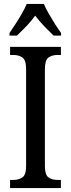

<svg xmlns="http://www.w3.org/2000/svg" viewBox="-20 -951 358 971"><path d="M31 0V-41H48Q75 -41 93.5 -54Q112 -67 112 -111V-601Q112 -647 93.5 -660Q75 -673 48 -673H31V-714H288V-673H271Q243 -673 225 -660Q207 -647 207 -601V-112Q207 -67 225 -54Q243 -41 271 -41H288V0ZM28 -784Q41 -803 58 -829Q75 -855 90.5 -882Q106 -909 115 -931H202Q211 -909 226.5 -882Q242 -855 258.5 -829Q275 -803 289 -784V-771H251Q228 -793 203 -819Q178 -845 158 -872Q139 -845 114 -819Q89 -793 66 -771H28Z"/></svg>

Font: Noto Serif Georgian Condensed
Style: Regular
Weight: 400
Width: 3
Designer: Monotype Design Team, Akaki Razmadze
Foundry: Google LLC
Version: Version 2.003; ttfautohint (v1.8.4.7-5d5b)